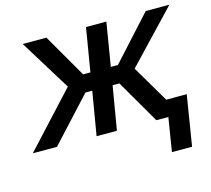

<svg xmlns="http://www.w3.org/2000/svg" viewBox="-112 -668 1065 968"><g transform="rotate(-15 420.5 -184.5)"><path d="M-8.9 0H117.2L326.7 -227.3H362.2L323.9 0H430L468.4 -227.3H503.9L635.7 0H698.5L670.1 175.8H775.2L817.8 -87H712.7L712.4 -84.2L597.3 -279.1L850.1 -545.5H726.6L520.6 -318.9H483.7L521 -545.5H414.8L377.1 -318.9H339.1L208.1 -545.5H84.5L248.6 -279.1Z"/></g></svg>

Font: Margiela Sans Medium
Style: Italic
Weight: 500
Italic angle: -9.39999°
Designer: Stefan Endress, Andreas Faust
Version: Version 1.100;FEAKit 1.0